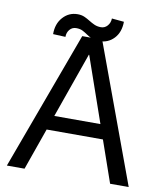

<svg xmlns="http://www.w3.org/2000/svg" viewBox="-91 -908 837 982"><g transform="rotate(10 328.0 -417.0)"><path d="M11.7 0 276.4 -718.8H379.9L644.5 0H547.9L328.1 -630.9H326.2L103.5 0ZM144.5 -216.8V-292H511.7V-216.8ZM192.4 -700.2 127.9 -703.1Q127.4 -756.8 158.2 -791Q189 -825.2 234.4 -825.2Q254.4 -825.2 269.8 -818.4Q285.2 -811.5 299.1 -802.7Q313 -793.9 328.1 -787.1Q343.3 -780.3 362.3 -780.3Q382.3 -780.3 396 -795.9Q409.7 -811.5 410.2 -834L473.6 -828.1Q473.1 -773.4 442.6 -741.2Q412.1 -709 367.2 -709Q342.8 -709 326.9 -715.8Q311 -722.7 298.6 -731.4Q286.1 -740.2 272.7 -747.1Q259.3 -753.9 239.3 -753.9Q218.8 -753.9 205.6 -738.3Q192.4 -722.7 192.4 -700.2Z"/></g></svg>

Font: Inter Display V
Style: Regular
Weight: 400
Designer: Rasmus Andersson
Foundry: rsms
Version: Version 3.015;git-src